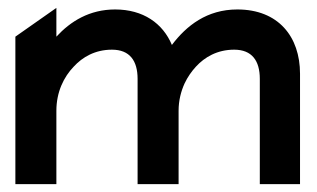

<svg xmlns="http://www.w3.org/2000/svg" viewBox="-20 -467 805 487"><path d="M123 0V-186C123 -234 142 -272 167 -298C189 -322 221 -341 264 -341C309 -341 329 -313 329 -267V0H433V-186C433 -212 439 -235 448 -255C456 -272 466 -286 477 -298C499 -322 531 -341 574 -341C619 -341 639 -313 639 -267V0H741V-280C741 -374 686 -443 582 -443C505 -443 453 -402 416 -353C393 -408 343 -443 272 -443C207 -443 159 -413 123 -374V-447L19 -374V0Z"/></svg>

Font: Charger Pro
Style: Blk
Weight: 900
Designer: Jasper
Foundry: Cannot Into Space Fonts
Version: Version 1.09